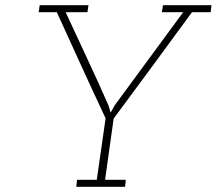

<svg xmlns="http://www.w3.org/2000/svg" viewBox="-20 -720 835 740"><path d="M277 -27H353L387 -264Q339 -366 292.5 -468Q246 -570 199 -673H129L133 -700H321L317 -673H233Q275 -582 316.5 -493.5Q358 -405 398 -314L406 -287H407L422 -314L686 -673H604L608 -700H795L792 -673H720Q645 -570 569.5 -468Q494 -366 418 -263L385 -27H465L462 0H274Z"/></svg>

Font: Josefin Slab Light
Style: Italic
Weight: 300
Italic angle: -12°
Designer: Santiago Orozco
Foundry: Typemade
Version: Version 2.000